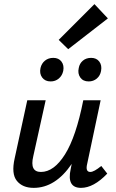

<svg xmlns="http://www.w3.org/2000/svg" viewBox="-20 -903 562 929"><path d="M502 -814 310 -665 264 -710 437 -883ZM225 -509Q198 -509 184 -528Q170 -547 176 -574Q181 -596 197.5 -609.5Q214 -623 238 -623Q264 -623 277.5 -605Q291 -587 286 -560Q281 -537 264.5 -523Q248 -509 225 -509ZM361 -574Q365 -596 381 -609.5Q397 -623 421 -623Q447 -623 460.5 -605Q474 -587 469 -560Q465 -537 448.5 -523Q432 -509 409 -509Q382 -509 368.5 -528Q355 -547 361 -574ZM417 -71Q435 -71 470 -100L499 -63Q433 6 372 6Q302 6 322 -85L327 -110Q248 6 143 6Q89 6 61.5 -28Q34 -62 51 -137L112 -418H201L141 -147Q123 -71 178 -71Q241 -71 294.5 -156Q348 -241 383 -418H467L402 -111Q392 -71 417 -71Z"/></svg>

Font: EauTestInfant Semibold
Style: Italic
Weight: 600
Italic angle: -12°
Designer: Christian Thalmann (Catharsis Fonts)
Version: Version 0.001;PS 000.001;hotconv 1.0.88;makeotf.lib2.5.64775